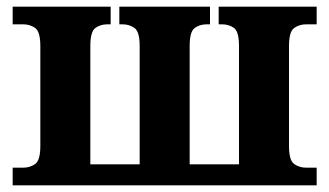

<svg xmlns="http://www.w3.org/2000/svg" viewBox="-20 -556 988 576"><path d="M18 0V-53H50Q70 -53 85.5 -64Q101 -75 101 -118V-418Q101 -461 85.5 -472Q70 -483 50 -483H18V-536H312V-483H302Q281 -483 266 -472Q251 -461 251 -418V-63H399V-418Q399 -461 383.5 -472Q368 -483 348 -483H338V-536H610V-483H600Q579 -483 564 -472Q549 -461 549 -418V-63H697V-418Q697 -461 682 -472Q667 -483 646 -483H636V-536H930V-483H898Q878 -483 862.5 -472Q847 -461 847 -418V-118Q847 -75 862.5 -64Q878 -53 898 -53H930V0Z"/></svg>

Font: Noto Serif
Style: Bold
Weight: 700
Designer: Monotype Design Team
Foundry: Monotype Imaging Inc.
Version: Version 2.014